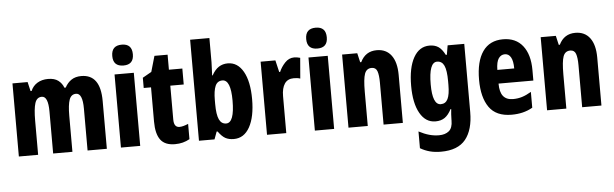

<svg xmlns="http://www.w3.org/2000/svg" viewBox="-57 -983 4602 1439"><g transform="rotate(-5 2244.0 -264.0)"><path d="M571 -560Q715 -560 715 -360V0H570V-315Q570 -431 521 -431Q484 -431 470 -392Q456 -353 456 -271V0H311V-316Q311 -431 263 -431Q225 -431 211.5 -388Q198 -345 198 -255V0H53V-550H167L183 -481H191Q207 -519 241 -539.5Q275 -560 321 -560Q370 -560 398 -538.5Q426 -517 438 -484H448Q467 -520 497 -540Q527 -560 571 -560Z M894 -768Q971 -768 971 -689Q971 -611 894 -611Q816 -611 816 -689Q816 -768 894 -768ZM966 -550V0H821V-550Z M1272 -116Q1286 -116 1302.5 -120.5Q1319 -125 1338 -133V-18Q1313 -4 1286 3Q1259 10 1227 10Q1152 10 1118.5 -35Q1085 -80 1085 -172V-430H1030V-507L1097 -545L1131 -663H1230V-550H1331V-430H1230V-175Q1230 -116 1272 -116Z M1553 -579Q1553 -563 1551.5 -538Q1550 -513 1549 -479H1553Q1576 -521 1605.5 -540Q1635 -559 1673 -559Q1747 -559 1789.5 -484Q1832 -409 1832 -276Q1832 -143 1789.5 -66.5Q1747 10 1670 10Q1633 10 1607 -4Q1581 -18 1553 -57H1546L1525 0H1408V-760H1553ZM1622 -435Q1584 -435 1568.5 -399Q1553 -363 1553 -293V-263Q1553 -184 1570 -147.5Q1587 -111 1623 -111Q1685 -111 1685 -278Q1685 -435 1622 -435Z M2173 -560Q2183 -560 2193.5 -558.5Q2204 -557 2218 -553L2205 -398Q2186 -405 2157 -405Q2110 -405 2087.5 -371.5Q2065 -338 2065 -278V0H1920V-550H2031L2052 -461H2059Q2074 -497 2103.5 -528.5Q2133 -560 2173 -560Z M2353 -768Q2430 -768 2430 -689Q2430 -611 2353 -611Q2275 -611 2275 -689Q2275 -768 2353 -768ZM2425 -550V0H2280V-550Z M2794 -560Q2865 -560 2903.5 -508.5Q2942 -457 2942 -361V0H2797V-316Q2797 -373 2786.5 -402Q2776 -431 2745 -431Q2706 -431 2692 -392.5Q2678 -354 2678 -258V0H2533V-550H2647L2663 -481H2671Q2709 -560 2794 -560Z M3191 -560Q3230 -560 3257 -542.5Q3284 -525 3307 -480H3315L3327 -550H3452V-37Q3452 96 3394 168Q3336 240 3208 240Q3162 240 3124.5 230Q3087 220 3053 200V74Q3095 96 3131.5 106Q3168 116 3204 116Q3251 116 3279 93Q3307 70 3307 14V6Q3307 -11 3308.5 -33Q3310 -55 3312 -72H3307Q3285 -29 3257 -9.5Q3229 10 3187 10Q3113 10 3070.5 -65Q3028 -140 3028 -271Q3028 -407 3071 -483.5Q3114 -560 3191 -560ZM3237 -435Q3175 -435 3175 -269Q3175 -115 3238 -115Q3274 -115 3290.5 -148.5Q3307 -182 3307 -254V-282Q3307 -363 3290.5 -399Q3274 -435 3237 -435Z M3744 -559Q3840 -559 3892 -493Q3944 -427 3944 -310V-231H3682Q3682 -167 3706.5 -136.5Q3731 -106 3781 -106Q3817 -106 3849 -116Q3881 -126 3918 -148V-29Q3883 -9 3844 0.5Q3805 10 3760 10Q3644 10 3591.5 -64.5Q3539 -139 3539 -272Q3539 -410 3591 -484.5Q3643 -559 3744 -559ZM3748 -446Q3719 -446 3701 -420.5Q3683 -395 3682 -334H3809Q3809 -390 3793 -418Q3777 -446 3748 -446Z M4288 -560Q4359 -560 4397.5 -508.5Q4436 -457 4436 -361V0H4291V-316Q4291 -373 4280.5 -402Q4270 -431 4239 -431Q4200 -431 4186 -392.5Q4172 -354 4172 -258V0H4027V-550H4141L4157 -481H4165Q4203 -560 4288 -560Z"/></g></svg>

Font: Noto Sans Hebrew ExtraCondensed ExtraBold
Style: Regular
Weight: 800
Width: 2
Designer: Monotype Design Team
Foundry: Monotype Imaging Inc.
Version: Version 2.004; ttfautohint (v1.8.4.7-5d5b)